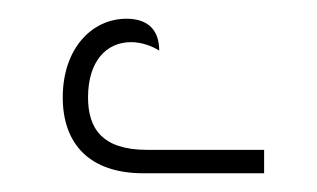

<svg xmlns="http://www.w3.org/2000/svg" viewBox="-20 -797 338 205"><path d="M133 -612H262V-637H137C89 -637 74 -660 74 -693C74 -731 93 -752 120 -752C131 -752 142 -748 150 -743C150 -764 139 -777 115 -777C78 -777 47 -745 47 -693C47 -643 76 -612 133 -612Z"/></svg>

Font: Noto Serif Armenian ExtraCondensed Thin
Style: Regular
Weight: 100
Width: 2
Designer: Monotype Design Team
Foundry: Monotype Imaging Inc.
Version: Version 2.008